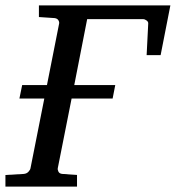

<svg xmlns="http://www.w3.org/2000/svg" viewBox="-45 -691 651 711"><path d="M549.8 -486.8H498L503.9 -604Q504.4 -610.4 497.8 -615.2Q491.2 -620.1 484.9 -620.1H277.8L230 -376H381.8L372.1 -326.2H220.2L168.9 -67.9Q168 -62 171.6 -54.9Q175.3 -47.9 186 -46.9L240.2 -43V0H-24.9V-43L43 -46.9Q53.7 -47.9 60.3 -54.9Q66.9 -62 67.9 -67.9L119.1 -326.2H26.9L37.1 -376H128.9L173.8 -603Q175.3 -608.9 171.4 -615.7Q167.5 -622.6 157.2 -624L99.1 -627.9V-670.9H585.9Z"/></svg>

Font: Charis SIL
Style: Italic
Weight: 400
Italic angle: -11°
Foundry: SIL International
Version: Version 4.112